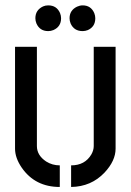

<svg xmlns="http://www.w3.org/2000/svg" viewBox="-20 -705 496 729"><path d="M114.3 -635.7Q114.3 -667 143.6 -680.7Q152.3 -684.6 163.1 -684.6Q195.3 -684.6 208 -655.3Q211.9 -645.5 211.9 -635.7Q211.9 -603.5 182.6 -590.8Q172.9 -586.9 163.1 -586.9Q130.9 -586.9 118.2 -616.2Q114.3 -626 114.3 -635.7ZM244.1 -635.7Q244.1 -666 272.5 -679.7Q283.2 -684.6 293.9 -684.6Q325.2 -684.6 337.9 -655.3Q341.8 -645.5 341.8 -635.7Q341.8 -603.5 313.5 -590.8Q303.7 -586.9 293.9 -586.9Q260.7 -586.9 248 -616.2Q244.1 -626 244.1 -635.7ZM37.1 -140.6V-527.3H120.1V-150.4Q120.1 -115.2 155.3 -91.8Q178.7 -77.1 207 -77.1V4.9Q113.3 4.9 62.5 -68.4Q37.1 -105.5 37.1 -140.6ZM250 4.9V-77.1Q302.7 -77.1 327.1 -119.1Q335.9 -134.8 335.9 -150.4V-527.3H418.9V-140.6Q418.9 -94.7 377 -49.8Q326.2 3.9 250 4.9Z"/></svg>

Font: Post No Bills Colombo SemiBold
Style: Regular
Weight: 600
Designer: Kosala Senevirathne, Siva Puranthara, Lasantha Premarathna, Tharique Azeez
Foundry: Mooniak
Version: Version 1.220 ; ttfautohint (v1.6)